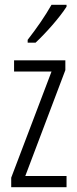

<svg xmlns="http://www.w3.org/2000/svg" viewBox="-20 -785 321 805"><path d="M259 -757V-765H196C168 -716 137 -671 96 -618V-606H129C169 -643 230 -711 259 -757ZM259 0V-47H86L254 -491V-532H39V-485H196L27 -40V0Z"/></svg>

Font: Noto Sans Kannada ExtraCondensed Light
Style: Regular
Weight: 300
Width: 2
Designer: Jelle Bosma - Monotype Design Team
Foundry: Monotype Imaging Inc.
Version: Version 2.005